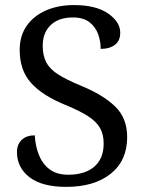

<svg xmlns="http://www.w3.org/2000/svg" viewBox="-20 -727 571 757"><path d="M241.2 9.8Q145.5 9.8 96.2 -28.3Q46.9 -66.4 46.9 -127.9Q46.9 -157.2 65.4 -175.3Q84 -193.4 117.2 -193.4Q119.1 -153.3 132.8 -117.7Q146.5 -82 174.8 -60.1Q203.1 -38.1 249 -38.1Q314.5 -38.1 351.6 -69.8Q388.7 -101.6 388.7 -161.1Q388.7 -197.3 374.5 -222.2Q360.4 -247.1 327.6 -268.6Q294.9 -290 237.3 -313.5Q146.5 -350.6 102.1 -400.4Q57.6 -450.2 57.6 -530.3Q57.6 -585.9 85.4 -625.5Q113.3 -665 161.6 -686Q210 -707 271.5 -707Q358.4 -707 406.2 -673.8Q454.1 -640.6 454.1 -597.7Q454.1 -566.4 433.1 -550.3Q412.1 -534.2 377 -534.2Q377 -564.5 366.7 -592.8Q356.4 -621.1 332.5 -639.6Q308.6 -658.2 267.6 -658.2Q210.9 -658.2 179.7 -627.9Q148.4 -597.7 148.4 -546.9Q148.4 -507.8 162.6 -481Q176.8 -454.1 210 -433.1Q243.2 -412.1 299.8 -388.7Q385.7 -353.5 433.6 -307.6Q481.4 -261.7 481.4 -186.5Q481.4 -93.8 416.5 -42Q351.6 9.8 241.2 9.8Z"/></svg>

Font: Noto Serif Todhri
Style: Regular
Weight: 400
Designer: Mikhail Merkuryev
Version: Version 1.000; ttfautohint (v1.8.4.7-5d5b)